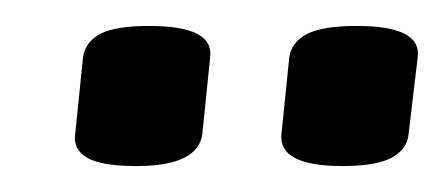

<svg xmlns="http://www.w3.org/2000/svg" viewBox="-20 -720 342 148"><path d="M244 -592Q194 -592 197 -617L203 -676Q205 -688 217 -694Q229 -700 255 -700Q305 -700 302 -676L295 -617Q294 -605 282 -598.5Q270 -592 244 -592ZM85 -592Q58 -592 47 -598.5Q36 -605 38 -617L44 -676Q46 -688 57.5 -694Q69 -700 95 -700Q145 -700 142 -676L136 -617Q133 -592 85 -592Z"/></svg>

Font: Asap Medium
Style: Italic
Weight: 500
Italic angle: -6°
Designer: Pablo Cosgaya
Foundry: Omnibus-Type
Version: Version 3.001; ttfautohint (v1.8.3)